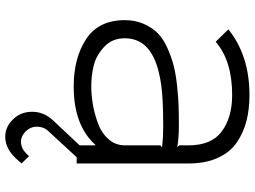

<svg xmlns="http://www.w3.org/2000/svg" viewBox="-136 -542 943 710"><g transform="rotate(90 335.0 -187.5)"><path d="M518 -309 525 -316Q489 -320 451 -320Q390 -320 355 -318Q292 -315 249 -304Q122 -274 122 -178Q122 -131 154 -101.5Q186 -72 223 -63Q260 -54 300 -54Q330 -54 364 -59.5Q398 -65 434.5 -78Q471 -91 494.5 -117Q518 -143 518 -179ZM558 176 585 204Q571 220 566 225Q531 262 491 264Q453 266 424 237.5Q395 209 394 169Q392 124 425 88L518 -11V-69H516Q444 11 300 11Q195 11 125 -35Q55 -81 55 -178Q55 -217 69 -248.5Q83 -280 104 -300.5Q125 -321 159 -336Q193 -351 224.5 -359Q256 -367 299 -371.5Q342 -376 373 -377Q404 -378 446 -378Q489 -378 525 -372L518 -379V-413Q518 -499 466 -537Q414 -575 332 -575Q205 -575 135 -514L89 -561Q186 -639 332 -639Q384 -639 427.5 -628Q471 -617 507.5 -592Q544 -567 564.5 -521.5Q585 -476 585 -414V0H562L466 104Q449 121 449 149Q450 173 468 190Q486 207 508 206Q530 204 544 190Q551 184 558 176Z"/></g></svg>

Font: Sinkin Sans 300 Light
Style: Regular
Weight: 300
Designer: Keith Bates
Foundry: K-Type
Version: Sinkin Sans (version 1.0)  by Keith Bates   •   © 2014   www